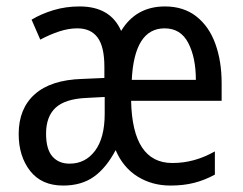

<svg xmlns="http://www.w3.org/2000/svg" viewBox="-20 -566 753 596"><path d="M492 -546Q550 -546 589.5 -515Q629 -484 648.5 -430Q668 -376 668 -308V-253H387Q391 -60 515 -60Q550 -60 582.5 -69Q615 -78 647 -96V-24Q616 -7 583 1.5Q550 10 509 10Q452 10 407 -18Q362 -46 339 -100Q310 -45 271.5 -17.5Q233 10 176 10Q109 10 73.5 -35.5Q38 -81 38 -150Q38 -229 88 -273.5Q138 -318 235 -321L304 -324V-359Q304 -421 283 -449.5Q262 -478 220 -478Q193 -478 164 -468.5Q135 -459 105 -443L78 -505Q108 -523 146 -534.5Q184 -546 227 -546Q323 -546 356 -470Q402 -546 492 -546ZM491 -478Q397 -478 389 -318H588Q588 -387 564.5 -432.5Q541 -478 491 -478ZM248 -262Q182 -259 152.5 -231.5Q123 -204 123 -151Q123 -103 142.5 -80.5Q162 -58 196 -58Q245 -58 275 -98Q305 -138 305 -213V-265Z"/></svg>

Font: Noto Sans Gurmukhi Condensed
Style: Regular
Weight: 400
Width: 3
Designer: Jelle Bosma - Monotype Design Team
Foundry: Monotype Imaging Inc.
Version: Version 2.004; ttfautohint (v1.8.4.7-5d5b)